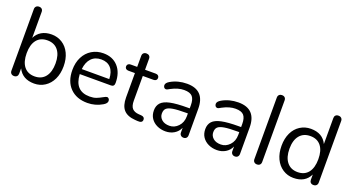

<svg xmlns="http://www.w3.org/2000/svg" viewBox="-48 -1281 3414 1860"><g transform="rotate(20 1659.0 -351.5)"><path d="M414.1 -109.6Q453.1 -159.2 453.1 -247.1Q453.1 -335 414.1 -383.1Q375 -431.2 304 -431.2Q232.9 -431.2 194.3 -383.1Q155.8 -335 155.8 -246.1Q155.8 -157.2 194.3 -108.6Q232.9 -60.1 304 -60.1Q375 -60.1 414.1 -109.6ZM323.2 6.8Q202.6 6.8 155.8 -88.9V-35.2Q155.8 -17.1 145.3 -6.1Q134.8 4.9 116 4.9Q97.2 4.9 86.2 -6.1Q75.2 -17.1 75.2 -35.2V-670.9Q75.2 -688 86.2 -699Q97.2 -710 116 -710Q134.8 -710 145.3 -699.5Q155.8 -689 155.8 -670.9V-402.8Q177.7 -448.7 220.5 -473.9Q263.2 -499 323.5 -499Q383.8 -499 432.9 -468Q481.9 -437 509 -380.1Q536.1 -323.2 536.1 -247.6Q536.1 -171.9 509 -114.5Q481.9 -57.1 432.9 -25.1Q383.8 6.8 323.2 6.8Z M710.4 -283.2H993.7Q991.7 -357.4 956.5 -396.7Q921.4 -436 857.9 -436Q794.4 -436 756.1 -396Q717.8 -356 710.4 -283.2ZM1064.5 -269Q1064.5 -231 1030.8 -231H708.5Q717.3 -59.1 871.6 -59.1Q910.6 -59.1 938.5 -69.6Q966.3 -80.1 995.4 -96.7Q1024.4 -113.3 1034.4 -113Q1044.4 -112.8 1052.5 -104Q1060.5 -95.2 1060.5 -81.1Q1060.5 -56.2 1024.9 -35.2Q953.6 6.8 871.6 6.8Q758.8 6.8 693.1 -60.1Q627.4 -127 627.4 -245.1Q627.4 -320.3 656.5 -377.7Q685.5 -435.1 738 -467Q790.5 -499 857.4 -499Q952.6 -499 1008.5 -437Q1064.5 -375 1064.5 -269Z M1440.4 -26.9Q1440.4 8.8 1390.6 4.9L1363.3 2.9Q1283.2 -2.9 1245.4 -44.9Q1207.5 -86.9 1207.5 -171.9V-422.9H1140.6Q1123.5 -422.9 1114 -431.4Q1104.5 -439.9 1104.5 -454.6Q1104.5 -469.2 1114 -478Q1123.5 -486.8 1140.6 -486.8H1207.5V-600.1Q1207.5 -619.1 1218.5 -629.6Q1229.5 -640.1 1248 -640.1Q1266.6 -640.1 1277.6 -629.6Q1288.6 -619.1 1288.6 -600.1V-486.8H1399.4Q1415.5 -486.8 1425 -478Q1434.6 -469.2 1434.6 -454.6Q1434.6 -439.9 1425 -431.4Q1415.5 -422.9 1399.4 -422.9H1288.6V-168Q1288.6 -112.8 1311 -88.4Q1333.5 -64 1378.4 -61L1405.3 -59.1Q1440.4 -55.7 1440.4 -26.9Z M1823.2 -202.1V-231H1805.2Q1717.3 -231 1671.4 -223.4Q1625.5 -215.8 1606 -198.5Q1586.4 -181.2 1586.4 -144.5Q1586.4 -107.9 1615 -82.5Q1643.6 -57.1 1694.8 -57.1Q1746.1 -57.1 1784.7 -97.7Q1823.2 -138.2 1823.2 -202.1ZM1902.3 -307.1V-35.2Q1902.3 -17.1 1891.8 -6.1Q1881.3 4.9 1863.3 4.9Q1845.2 4.9 1834.2 -6.1Q1823.2 -17.1 1823.2 -35.2V-83Q1804.2 -40 1765.1 -16.6Q1726.1 6.8 1677.2 6.8Q1628.4 6.8 1588.9 -12Q1549.3 -30.8 1526.4 -64.9Q1503.4 -99.1 1503.4 -147.2Q1503.4 -195.3 1531.2 -225.6Q1559.1 -255.9 1623.3 -269.5Q1687.5 -283.2 1801.3 -283.2H1823.2V-315.9Q1823.2 -376 1798.8 -404.1Q1774.4 -432.1 1712.9 -432.1Q1651.4 -432.1 1581.5 -395Q1554.7 -377.9 1543 -377.9Q1531.2 -377.9 1523.4 -386.7Q1515.6 -396.5 1515.1 -410.2Q1515.1 -435.1 1550.8 -455.6Q1626 -499 1719.2 -499Q1902.3 -499 1902.3 -307.1Z M2353 -202.1V-231H2335Q2247.1 -231 2201.2 -223.4Q2155.3 -215.8 2135.7 -198.5Q2116.2 -181.2 2116.2 -144.5Q2116.2 -107.9 2144.8 -82.5Q2173.3 -57.1 2224.6 -57.1Q2275.9 -57.1 2314.5 -97.7Q2353 -138.2 2353 -202.1ZM2432.1 -307.1V-35.2Q2432.1 -17.1 2421.6 -6.1Q2411.1 4.9 2393.1 4.9Q2375 4.9 2364 -6.1Q2353 -17.1 2353 -35.2V-83Q2334 -40 2294.9 -16.6Q2255.9 6.8 2207 6.8Q2158.2 6.8 2118.7 -12Q2079.1 -30.8 2056.2 -64.9Q2033.2 -99.1 2033.2 -147.2Q2033.2 -195.3 2061 -225.6Q2088.9 -255.9 2153.1 -269.5Q2217.3 -283.2 2331.1 -283.2H2353V-315.9Q2353 -376 2328.6 -404.1Q2304.2 -432.1 2242.7 -432.1Q2181.2 -432.1 2111.3 -395Q2084.5 -377.9 2072.8 -377.9Q2061 -377.9 2053.2 -386.7Q2045.4 -396.5 2044.9 -410.2Q2044.9 -435.1 2080.6 -455.6Q2155.8 -499 2249 -499Q2432.1 -499 2432.1 -307.1Z M2580.1 -35.2V-669.9Q2580.1 -689 2591.6 -699.5Q2603 -710 2620.6 -710Q2638.2 -710 2649.4 -699.5Q2660.6 -689 2660.6 -669.9V-35.2Q2660.6 -16.1 2649.2 -5.6Q2637.7 4.9 2620.4 4.9Q2603 4.9 2591.6 -5.6Q2580.1 -16.1 2580.1 -35.2Z M3124.3 -108.6Q3162.6 -157.2 3162.6 -246.1Q3162.6 -335 3124.3 -383.1Q3085.9 -431.2 3014.9 -431.2Q2943.8 -431.2 2904.3 -383.1Q2864.7 -335 2864.7 -247.1Q2864.7 -159.2 2904.3 -109.6Q2943.8 -60.1 3014.9 -60.1Q3085.9 -60.1 3124.3 -108.6ZM3162.6 -88.9Q3116.7 6.8 2995.6 6.8Q2935.1 6.8 2886 -25.1Q2836.9 -57.1 2809.8 -114.5Q2782.7 -171.9 2782.7 -247.6Q2782.7 -323.2 2809.8 -380.1Q2836.9 -437 2886 -468Q2935.1 -499 2995.6 -499Q3117.2 -499 3162.6 -402.8V-670.9Q3162.6 -689 3173.1 -699.5Q3183.6 -710 3202.6 -710Q3221.7 -710 3232.7 -699Q3243.7 -688 3243.7 -670.9V-35.2Q3243.7 -17.1 3232.7 -6.1Q3221.7 4.9 3202.6 4.9Q3183.6 4.9 3173.1 -6.1Q3162.6 -17.1 3162.6 -35.2Z"/></g></svg>

Font: Nunito-Regular
Style: Regular
Weight: 400
Designer: Vernon Adams
Foundry: newtypography
Version: Version 3.000